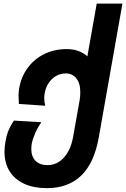

<svg xmlns="http://www.w3.org/2000/svg" viewBox="-20 -834 687 1046"><path d="M4.5 -7Q4.5 -34.5 9.5 -61.5Q14.5 -93 24.8 -119.2Q35 -145.5 56 -177L205.5 -168Q185.5 -140.5 171.5 -108Q157.5 -75.5 153 -50.5Q150.5 -38 150.5 -22Q150.5 18.5 173.5 42Q196.5 65.5 238.5 65.5Q291.5 65.5 328.8 23.8Q366 -18 378.5 -89.5L413.5 -286Q417.5 -308 417.5 -331Q417.5 -380.5 395.8 -407.2Q374 -434 338.5 -434Q310.5 -434 286.2 -420.5Q262 -407 245.8 -383Q229.5 -359 224 -328.5Q221 -313 221 -298.5Q221 -280 226.5 -258L83 -267.5Q81 -301.5 81 -312Q81 -332.5 84.5 -353.5Q95.5 -416.5 131.5 -465Q167.5 -513.5 222.2 -540Q277 -566.5 343 -566.5Q412.5 -566.5 456 -527L507 -814.5H647L518.5 -87.5Q494 53 423 122Q352 191 235 191Q163.5 191 111.8 167.2Q60 143.5 32.2 99Q4.5 54.5 4.5 -7Z"/></svg>

Font: JuliaMono ExtraBoldItalic
Style: Regular
Weight: 800
Italic angle: -9°
Monospace: yes
Designer: cormullion
Foundry: corm
Version: Version 0.049; ttfautohint (v1.8.4)